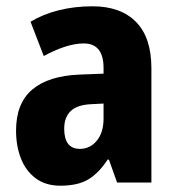

<svg xmlns="http://www.w3.org/2000/svg" viewBox="-20 -580 558 610"><path d="M274 -560Q363 -560 412 -510.5Q461 -461 461 -363V0H352L326 -73H322Q294 -30 260.5 -10Q227 10 172 10Q125 10 93.5 -13.5Q62 -37 46.5 -76.5Q31 -116 31 -165Q31 -252 82.5 -295.5Q134 -339 232 -343L309 -346V-364Q309 -442 246 -442Q193 -442 119 -402L77 -511Q117 -535 167 -547.5Q217 -560 274 -560ZM270 -249Q225 -247 204.5 -227Q184 -207 184 -171Q184 -107 234 -107Q266 -107 287.5 -133Q309 -159 309 -203V-251Z"/></svg>

Font: Noto Sans Armenian Condensed ExtraBold
Style: Regular
Weight: 800
Width: 3
Designer: Monotype Design Team
Foundry: Monotype Imaging Inc.
Version: Version 2.008; ttfautohint (v1.8.4.7-5d5b)